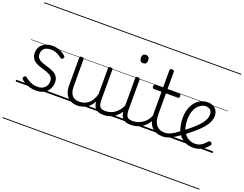

<svg xmlns="http://www.w3.org/2000/svg" viewBox="-192 -1335 2742 2161"><g transform="rotate(20 1179.5 -255.0)"><path d="M249 19Q203 19 167 7.5Q131 -4 105 -20.5Q79 -37 67 -50Q60 -58 61.5 -65.5Q63 -73 70 -83Q78 -91 85.5 -91.5Q93 -92 101 -85Q133 -59 170 -43Q207 -27 252 -27Q287 -27 312.5 -40.5Q338 -54 352 -78Q366 -102 366 -133Q366 -169 346 -188.5Q326 -208 295 -219Q264 -230 229.5 -240Q195 -250 163.5 -265Q132 -280 112 -307Q92 -334 92 -380Q92 -420 112 -451Q132 -482 169 -500.5Q206 -519 256 -519Q293 -519 324 -509.5Q355 -500 378.5 -485Q402 -470 417 -454Q424 -446 422 -439Q420 -432 413 -424Q407 -417 398.5 -417Q390 -417 382 -423Q350 -447 321 -460Q292 -473 253 -473Q201 -473 173.5 -449Q146 -425 146 -385Q146 -350 165.5 -330Q185 -310 216.5 -298.5Q248 -287 283.5 -277Q319 -267 350 -252Q381 -237 401 -210.5Q421 -184 421 -138Q421 -100 402.5 -63.5Q384 -27 346.5 -4Q309 19 249 19ZM0 428H479V438H0ZM0 -20H479V0H0ZM0 -505H479V-500H0ZM0 -948H479V-938H0Z M744 18Q696 18 659 -1.5Q622 -21 601.5 -61.5Q581 -102 581 -166V-496Q581 -505 587 -509.5Q593 -514 606 -514Q620 -514 626.5 -509.5Q633 -505 633 -496V-171Q633 -127 645.5 -95.5Q658 -64 684 -47Q710 -30 751 -30Q780 -30 807 -39Q834 -48 857 -66.5Q880 -85 898 -115Q916 -145 926 -186V-496Q926 -506 932.5 -510.5Q939 -515 953 -515Q966 -515 972 -510.5Q978 -506 978 -496V-137Q978 -78 996.5 -54.5Q1015 -31 1062 -31Q1072 -31 1076.5 -23.5Q1081 -16 1080.5 -7Q1080 2 1074 9.5Q1068 17 1056 17Q1026 17 1004 10.5Q982 4 966.5 -9Q951 -22 942 -41.5Q933 -61 929 -87L928 -100Q913 -66 891.5 -43Q870 -20 845.5 -7Q821 6 795 12Q769 18 744 18ZM449 428H1120V438H449ZM449 -20H1120V0H449ZM449 -505H1120V-500H449ZM449 -948H1120V-938H449Z M1055 17Q1044 17 1038.5 9.5Q1033 2 1033.5 -7Q1034 -16 1041 -23.5Q1048 -31 1061 -31Q1098 -31 1129 -43Q1160 -55 1184 -75Q1208 -95 1226 -120Q1244 -145 1254 -172Q1258 -183 1267 -182.5Q1276 -182 1282 -174.5Q1288 -167 1285 -157Q1274 -124 1254 -93Q1234 -62 1205.5 -37Q1177 -12 1139 2.5Q1101 17 1055 17ZM1120 428V438ZM1120 -20V0ZM1120 -505V-500ZM1120 -948V-938Z M1382 17Q1344 17 1318.5 6.5Q1293 -4 1278.5 -24Q1264 -44 1258 -72.5Q1252 -101 1252 -137V-496Q1252 -506 1258 -510.5Q1264 -515 1277 -515Q1291 -515 1297.5 -510.5Q1304 -506 1304 -496V-137Q1304 -82 1320.5 -56.5Q1337 -31 1388 -31Q1397 -31 1401.5 -23.5Q1406 -16 1405.5 -7Q1405 2 1399.5 9.5Q1394 17 1382 17ZM1278 -683Q1256 -683 1245 -695.5Q1234 -708 1234 -732Q1234 -757 1245 -769.5Q1256 -782 1278 -782Q1299 -782 1310 -769.5Q1321 -757 1321 -732Q1322 -707 1310.5 -695Q1299 -683 1278 -683ZM1120 428H1445V438H1120ZM1120 -20H1445V0H1120ZM1120 -505H1445V-500H1120ZM1120 -948H1445V-938H1120Z M1380 17Q1369 17 1363.5 9.5Q1358 2 1358.5 -7Q1359 -16 1366 -23.5Q1373 -31 1386 -31Q1423 -31 1455.5 -42.5Q1488 -54 1514.5 -74Q1541 -94 1560 -121.5Q1579 -149 1589 -182Q1592 -193 1601.5 -192Q1611 -191 1617.5 -184Q1624 -177 1621 -167Q1609 -125 1587 -91.5Q1565 -58 1533.5 -33.5Q1502 -9 1463 4Q1424 17 1380 17ZM1445 428V438ZM1445 -20V0ZM1445 -505V-500ZM1445 -948V-938Z M1769 17Q1718 17 1682.5 2Q1647 -13 1625.5 -41.5Q1604 -70 1593.5 -110Q1583 -150 1583 -201V-452H1492Q1481 -452 1477 -458Q1473 -464 1473 -476Q1473 -489 1477 -494.5Q1481 -500 1492 -500H1583V-711Q1583 -721 1589.5 -725.5Q1596 -730 1609 -730Q1622 -730 1629 -725.5Q1636 -721 1636 -711V-500H1777Q1788 -500 1792.5 -494.5Q1797 -489 1797 -476Q1797 -464 1792.5 -458Q1788 -452 1777 -452H1636V-213Q1636 -175 1642 -142Q1648 -109 1663.5 -84.5Q1679 -60 1706 -45.5Q1733 -31 1776 -31Q1786 -31 1791 -23.5Q1796 -16 1795.5 -7Q1795 2 1788.5 9.5Q1782 17 1769 17ZM1445 428H1833V438H1445ZM1445 -20H1833V0H1445ZM1445 -505H1833V-500H1445ZM1445 -948H1833V-938H1445Z M1768 17Q1757 17 1751.5 9.5Q1746 2 1746.5 -7Q1747 -16 1754 -23.5Q1761 -31 1774 -31Q1799 -31 1825.5 -41Q1852 -51 1883.5 -71Q1915 -91 1954 -123Q1962 -129 1969.5 -126Q1977 -123 1982 -116Q1987 -109 1987.5 -100Q1988 -91 1980 -85Q1937 -52 1899.5 -29Q1862 -6 1829.5 5.5Q1797 17 1768 17ZM1833 428V438ZM1833 -20V0ZM1833 -505V-500ZM1833 -948V-938Z M2131 18Q2057 18 2007 -16.5Q1957 -51 1932 -113Q1907 -175 1907 -258Q1907 -315 1922 -363Q1937 -411 1965 -446Q1993 -481 2030.5 -500Q2068 -519 2113 -519Q2156 -519 2184.5 -502Q2213 -485 2226.5 -458Q2240 -431 2240 -400Q2240 -368 2227 -335Q2214 -302 2185.5 -266Q2157 -230 2110.5 -188.5Q2064 -147 1998 -96L1958 -124Q2020 -171 2063.5 -209.5Q2107 -248 2133.5 -280Q2160 -312 2172 -341Q2184 -370 2184 -396Q2184 -431 2163 -450.5Q2142 -470 2107 -470Q2082 -470 2056.5 -456.5Q2031 -443 2009.5 -417Q1988 -391 1975.5 -351.5Q1963 -312 1963 -259Q1963 -177 1988 -127Q2013 -77 2052 -54Q2091 -31 2133 -31Q2169 -31 2194 -43Q2219 -55 2237.5 -72.5Q2256 -90 2270 -106Q2278 -114 2286 -113.5Q2294 -113 2303 -107Q2311 -101 2313.5 -93Q2316 -85 2310 -77Q2293 -53 2266.5 -31Q2240 -9 2205.5 4.5Q2171 18 2131 18ZM1833 428H2359V438H1833ZM1833 -20H2359V0H1833ZM1833 -505H2359V-500H1833ZM1833 -948H2359V-938H1833Z"/></g></svg>

Font: Playwrite US Modern Guides
Style: Regular
Weight: 400
Designer: Veronika Burian, José Scaglione
Foundry: TypeTogether
Version: Version 1.003